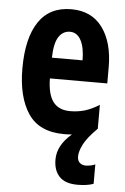

<svg xmlns="http://www.w3.org/2000/svg" viewBox="-55 -596 567 869"><g transform="rotate(5 228.5 -161.5)"><path d="M321.8 105Q321.8 123.5 332.5 133.3Q343.3 143.1 359.9 143.1Q369.6 143.1 383.1 140.4Q396.5 137.7 402.8 133.8V222.2Q387.7 228 367.9 230.5Q348.1 232.9 331.1 232.9Q273.9 232.9 247.6 204.8Q221.2 176.8 221.2 127.9Q221.2 62.5 285.6 8.3Q268.6 9.8 250 9.8Q136.7 9.8 86.4 -65.4Q36.1 -140.6 36.1 -270Q36.1 -408.2 85.9 -482.2Q135.7 -556.2 233.9 -556.2Q326.2 -556.2 375.5 -489.3Q424.8 -422.4 424.8 -309.1V-235.8H164.1Q165 -164.1 190.4 -130.1Q215.8 -96.2 268.1 -96.2Q302.7 -96.2 333.7 -105.2Q364.7 -114.3 399.9 -136.2V-27.8Q355.5 16.1 338.6 48.6Q321.8 81.1 321.8 105ZM236.8 -454.1Q204.6 -454.1 185.5 -425Q166.5 -396 165 -330.1H304.2Q304.2 -388.2 286.6 -421.1Q269 -454.1 236.8 -454.1Z"/></g></svg>

Font: Open Sans Condensed
Style: Bold
Weight: 700
Width: 3
Designer: Monotype Design Team
Foundry: Monotype Imaging Inc.
Version: Version 3.003; ttfautohint (v1.8.4)